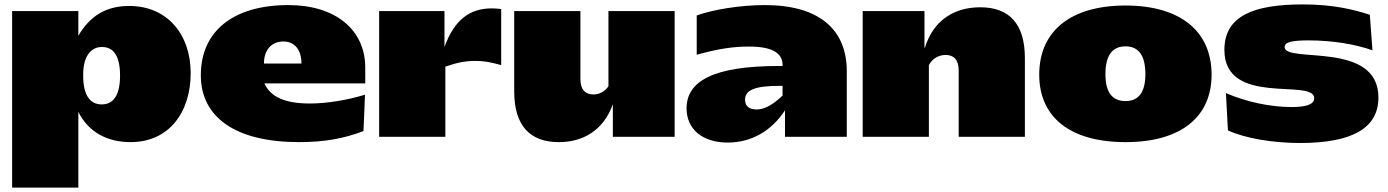

<svg xmlns="http://www.w3.org/2000/svg" viewBox="-20 -620 6290 870"><path d="M572 24C745 24 844 -110 844 -289C844 -466 736 -593 566 -593C460 -593 388 -548 335 -458V-570H35V230H335V-113C381 -21 466 24 572 24ZM441 -147C385 -147 357 -193 357 -276V-284C357 -363 391 -407 441 -407C497 -408 524 -362 524 -278C524 -193 497 -147 441 -147Z M890 -279C890 -86 1051 24 1335 24C1453 24 1540 7 1627 -26L1634 -191C1553 -166 1460 -151 1384 -151C1273 -151 1206 -180 1178 -242H1635V-314C1635 -486 1499 -597 1287 -597C1037 -597 890 -479 890 -279ZM1346 -332H1176C1176 -392 1209 -432 1264 -432C1317 -432 1346 -392 1346 -332Z M1698 0H1998V-318C2052 -337 2090 -344 2135 -344C2172 -344 2201 -339 2251 -325V-579C2236 -581 2222 -582 2208 -582C2109 -582 2039 -531 1994 -407V-570H1698Z M3037 -570H2737V-229C2719 -203 2693 -192 2668 -192C2633 -192 2610 -213 2610 -262V-570H2310V-206C2310 -51 2381 24 2512 24C2620 24 2713 -27 2757 -147V0H3037Z M3091 -129C3091 -34 3164 26 3277 26C3382 26 3474 -24 3537 -120V0H3817V-297C3817 -491 3686 -597 3446 -597C3333 -597 3209 -576 3137 -550V-372C3239 -400 3304 -409 3374 -409C3479 -409 3526 -380 3526 -325V-321H3509C3212 -321 3091 -252 3091 -129ZM3356 -168C3356 -212 3400 -231 3513 -231H3526V-187C3472 -135 3435 -124 3408 -124C3378 -124 3356 -137 3356 -168Z M3889 0H4189V-325C4206 -357 4236 -371 4265 -371C4301 -371 4324 -350 4324 -301V0H4624V-357C4624 -512 4553 -587 4422 -587C4309 -587 4211 -533 4171 -404H4169V-570H3889Z M5080 24C5329 24 5470 -88 5470 -282C5470 -478 5329 -595 5080 -595C4830 -595 4689 -478 4689 -282C4689 -88 4830 24 5080 24ZM5080 -162C5018 -162 4989 -204 4989 -284C4989 -366 5018 -410 5080 -410C5141 -410 5170 -366 5170 -284C5170 -204 5141 -162 5080 -162Z M5528 -394C5528 -134 5935 -267 5935 -175C5935 -143 5888 -135 5832 -135C5737 -135 5632 -157 5535 -198L5544 -29C5620 6 5746 28 5871 28C6115 28 6226 -44 6226 -178C6226 -438 5801 -331 5801 -407C5801 -429 5834 -437 5909 -437C6016 -437 6121 -420 6199 -392L6187 -553C6119 -575 6026 -600 5884 -600C5660 -600 5528 -548 5528 -394Z"/></svg>

Font: Mattone Black
Style: Regular
Weight: 900
Width: 6
Designer: Nunzio Mazzaferro
Foundry: Collletttivo
Version: Version 2.000;Glyphs 3.2 (3217)